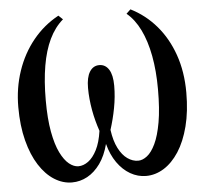

<svg xmlns="http://www.w3.org/2000/svg" viewBox="-53 -808 931 876"><g transform="rotate(-5 412.0 -370.0)"><path d="M242 11Q200 11 161.2 -13.5Q122.5 -38 92.5 -84.8Q62.5 -131.5 45 -199.2Q27.5 -267 27.5 -352.5Q27.5 -440 53.8 -517.5Q80 -595 129.2 -655.5Q178.5 -716 246 -752.5L265.5 -734Q227.5 -701.5 203 -650.5Q178.5 -599.5 166.8 -530.2Q155 -461 155 -373Q155 -288 166 -228.2Q177 -168.5 195.2 -131.5Q213.5 -94.5 235 -77.2Q256.5 -60 277.5 -60Q300.5 -60 322.8 -76.2Q345 -92.5 362.2 -126.2Q379.5 -160 387 -212.5Q379 -236 372.5 -260.5Q366 -285 361.5 -310.2Q357 -335.5 354.5 -361Q352 -386.5 352 -412Q352 -460.5 368 -486Q384 -511.5 412 -511.5Q440 -511.5 456 -486.2Q472 -461 472 -412Q472 -386.5 469.5 -361Q467 -335.5 462.2 -310.2Q457.5 -285 451.2 -260.5Q445 -236 437.5 -212.5Q444.5 -161.5 461.8 -128Q479 -94.5 502.5 -78Q526 -61.5 551.5 -61.5Q571.5 -61.5 592.2 -77.5Q613 -93.5 630.5 -130Q648 -166.5 658.8 -227.5Q669.5 -288.5 669.5 -378Q669.5 -462.5 656.5 -531.8Q643.5 -601 618.5 -652.2Q593.5 -703.5 556.5 -734L576 -752.5Q643 -719 692.5 -661.5Q742 -604 769.5 -525.8Q797 -447.5 797 -352.5Q797 -265.5 779.5 -197.8Q762 -130 731.8 -83.5Q701.5 -37 662.8 -13Q624 11 581.5 11Q543.5 11 509.5 -8.5Q475.5 -28 450 -64.2Q424.5 -100.5 411.5 -150.5Q397.5 -97 371.8 -61.2Q346 -25.5 312.8 -7.2Q279.5 11 242 11Z"/></g></svg>

Font: Merriweather 120pt SemiBold
Style: Regular
Weight: 600
Version: Version 2.100